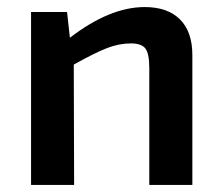

<svg xmlns="http://www.w3.org/2000/svg" viewBox="-20 -524 630 544"><path d="M390 -504Q455 -504 490 -469Q525 -434 525 -368V0H403V-331Q403 -372 392 -386.5Q381 -401 351 -401Q317 -401 282.5 -387.5Q248 -374 189 -341L190 0H68V-490H170L178 -417Q291 -504 390 -504Z"/></svg>

Font: Exo 2 Semi Bold
Style: Regular
Weight: 600
Designer: Natanael Gama
Version: Version 1.001;PS 001.001;hotconv 1.0.88;makeotf.lib2.5.64775